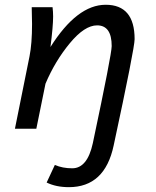

<svg xmlns="http://www.w3.org/2000/svg" viewBox="-20 -543 658 810"><path d="M451.2 -348.6Q451.2 -436 389.6 -436Q336.9 -436 274.7 -360.8Q212.4 -285.6 171.9 -189.9L133.3 0H43L104.5 -305.2Q115.2 -358.4 115.2 -441.9L113.8 -512.7H201.7Q204.1 -493.2 204.1 -473.6Q204.1 -432.1 192.9 -344.7Q305.2 -522.9 425.8 -522.9Q547.9 -522.9 547.9 -377.9Q547.9 -339.8 459.5 70.8Q422.4 246.6 270.5 246.6Q216.8 246.6 176.8 227.1L211.4 152.8Q243.7 167 284.7 167Q348.6 167 371.6 61Q451.2 -314.5 451.2 -348.6Z"/></svg>

Font: Cadman
Style: Italic
Weight: 400
Italic angle: -12°
Designer: Paul James MIller
Foundry: High-Logic / Made with FontCreator
Version: Version 2.114;March 28, 2021;FontCreator 13.0.0.2683 64-bit